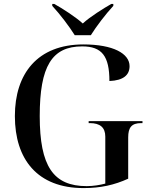

<svg xmlns="http://www.w3.org/2000/svg" viewBox="-20 -951 769 981"><path d="M362 -771H444C472 -816 520 -879 559 -921V-931H549C510 -909 438 -864 403 -831C367 -864 297 -909 257 -931H247V-921C286 -879 334 -816 362 -771ZM407 10C494 10 565 -6 635 -38V-249C635 -299 652 -322 701 -322H708V-332H433V-322H439C491 -322 518 -300 518 -253V-13C492 -6 457 0 423 0C252 0 183 -102 183 -358C183 -612 245 -714 400 -714C501 -714 539 -664 539 -537C611 -540 642 -568 642 -613C642 -677 559 -724 406 -724C171 -724 56 -574 56 -358C56 -137 171 10 407 10Z"/></svg>

Font: Noto Serif Display Medium
Style: Regular
Weight: 500
Designer: Monotype Design Team
Foundry: Monotype Imaging Inc.
Version: Version 2.009